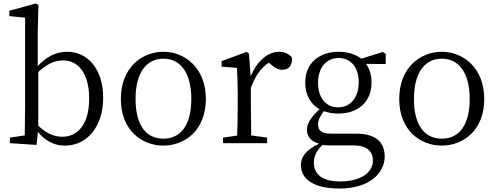

<svg xmlns="http://www.w3.org/2000/svg" viewBox="-20 -827 2869 1109"><path d="M201 -411C263 -468 307 -478 345 -478C433 -478 495 -402 495 -257C495 -102 423 -37 340 -37C296 -37 248 -55 201 -101ZM198 -644 202 -798 187 -807 34 -765V-734L125 -725V-228C125 -177 124 -100 123 -45L37 -32V0L191 10L199 -65C249 -4 304 14 355 14C485 14 576 -98 576 -263C576 -427 487 -528 368 -528C310 -528 251 -504 198 -445Z M924 14C1047 14 1169 -74 1169 -255C1169 -437 1045 -528 924 -528C800 -528 678 -437 678 -255C678 -74 800 14 924 14ZM924 -26C823 -26 763 -105 763 -255C763 -404 823 -488 924 -488C1024 -488 1085 -404 1085 -255C1085 -105 1024 -26 924 -26Z M1418 -517 1404 -527 1260 -474V-442L1349 -435C1351 -388 1353 -347 1353 -283V-228C1353 -177 1352 -100 1350 -44L1268 -32V0H1523V-32L1431 -45C1430 -101 1429 -177 1429 -228V-319C1454 -388 1486 -434 1533 -465L1547 -453C1567 -436 1586 -424 1611 -424C1650 -424 1667 -449 1667 -492C1656 -514 1623 -528 1591 -528C1528 -528 1464 -474 1428 -386Z M1933 -207C1861 -207 1817 -264 1817 -349C1817 -434 1863 -492 1936 -492C2009 -492 2052 -435 2052 -352C2052 -267 2007 -207 1933 -207ZM2024 13C2104 13 2134 51 2134 101C2134 167 2068 221 1943 221C1852 221 1793 187 1793 113C1793 72 1809 43 1843 10C1859 12 1876 13 1896 13ZM2208 -516 2191 -527 2067 -488C2033 -514 1988 -528 1936 -528C1825 -528 1743 -463 1743 -350C1743 -277 1775 -225 1826 -196C1773 -148 1753 -113 1753 -77C1753 -36 1779 -9 1823 3C1748 39 1718 78 1718 126C1718 207 1790 262 1942 262C2115 262 2202 171 2202 78C2202 -8 2148 -55 2037 -55H1890C1834 -55 1817 -77 1817 -108C1817 -135 1829 -157 1851 -185C1876 -176 1904 -171 1935 -171C2045 -171 2126 -236 2126 -350C2126 -394 2115 -430 2094 -458L2208 -457Z M2532 14C2655 14 2777 -74 2777 -255C2777 -437 2653 -528 2532 -528C2408 -528 2286 -437 2286 -255C2286 -74 2408 14 2532 14ZM2532 -26C2431 -26 2371 -105 2371 -255C2371 -404 2431 -488 2532 -488C2632 -488 2693 -404 2693 -255C2693 -105 2632 -26 2532 -26Z"/></svg>

Font: Shippori Mincho
Style: Regular
Weight: 400
Designer: Bonji Tadano  Ryoko NISHIZUKA  (kana & ideographs); Frank Grießhammer (Latin, Greek & Cyrillic); Wenlong ZHANG  (bopomof
Foundry: Adobe Systems Incorporated
Version: Version 1.003;PS 1.001;hotconv 16.6.54;makeotf.lib2.5.65590